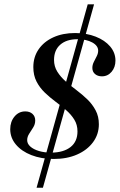

<svg xmlns="http://www.w3.org/2000/svg" viewBox="-20 -738 564 905"><path d="M233.1 11.3Q174.2 11.3 127.8 -6.9Q81.5 -25 54.8 -56.9Q28.2 -88.7 28.2 -129Q28.2 -164.5 48.4 -188.7Q68.5 -212.9 99.2 -212.9Q120.2 -212.9 133.1 -201.2Q146 -189.5 146 -170.2Q146 -152.4 136.3 -137.1Q126.6 -121.8 117.3 -107.3Q108.1 -92.7 108.1 -77.4Q108.1 -60.5 123 -47.2Q137.9 -33.9 163.7 -26.2Q189.5 -18.5 222.6 -18.5Q280.6 -19.4 312.9 -45.2Q345.2 -71 345.2 -118.5Q345.2 -150 330.2 -174.2Q315.3 -198.4 291.5 -219Q267.7 -239.5 241.1 -259.3Q214.5 -279 190.7 -302Q166.9 -325 152 -354Q137.1 -383.1 137.1 -421.8Q137.1 -469.4 162.1 -505.6Q187.1 -541.9 231.5 -562.1Q275.8 -582.3 333.9 -582.3Q387.9 -582.3 431 -565.3Q474.2 -548.4 499.2 -519Q524.2 -489.5 524.2 -452.4Q524.2 -421 506 -399.6Q487.9 -378.2 460.5 -378.2Q440.3 -378.2 427.8 -389.1Q415.3 -400 415.3 -417.7Q415.3 -432.3 422.2 -446Q429 -459.7 435.9 -473Q442.7 -486.3 442.7 -499.2Q442.7 -522.6 414.9 -537.9Q387.1 -553.2 345.2 -553.2Q293.5 -553.2 264.1 -527.4Q234.7 -501.6 234.7 -455.6Q234.7 -425 250 -400.4Q265.3 -375.8 289.1 -354.8Q312.9 -333.9 340.3 -313.3Q367.7 -292.7 391.5 -269.8Q415.3 -246.8 430.6 -218.1Q446 -189.5 446 -152.4Q446 -104.8 418.5 -67.7Q391.1 -30.6 343.5 -9.7Q296 11.3 233.1 11.3ZM152.4 146.8 393.5 -717.7H423.4L182.3 146.8Z"/></svg>

Font: Playfair 5pt SemiExpanded Light SemiBold
Style: Italic
Weight: 600
Italic angle: -15.6°
Version: Version 2.001;gftools[0.9.30]